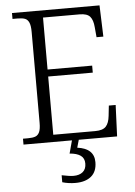

<svg xmlns="http://www.w3.org/2000/svg" viewBox="-62 -760 729 1038"><g transform="rotate(-5 303.0 -241.5)"><path d="M343 0 331 42Q422 54 422 128Q422 179 391 205Q360 231 305 231Q268 231 234 221V183Q277 192 298 192Q330 192 348.5 176.5Q367 161 367 131Q367 102 346.5 87.5Q326 73 287 70L306 0H43V-32H70Q96 -32 110.5 -37.5Q125 -43 132.5 -59.5Q140 -76 140 -109V-603Q140 -637 132.5 -654Q125 -671 110.5 -676.5Q96 -682 70 -682H43V-714H518L524 -544H487L482 -599Q479 -638 463 -656.5Q447 -675 407 -675H208V-393H450V-355H208V-39H436Q477 -39 494 -57.5Q511 -76 515 -115L521 -170H558L551 0Z"/></g></svg>

Font: Noto Serif Light
Style: Regular
Weight: 300
Designer: Monotype Design Team
Foundry: Monotype Imaging Inc.
Version: Version 1.001